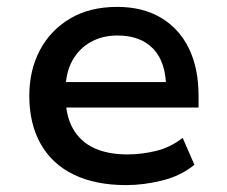

<svg xmlns="http://www.w3.org/2000/svg" viewBox="-20 -528 659 557"><path d="M346 9Q257 9 194 -21.5Q131 -52 98 -110.5Q65 -169 65 -250Q65 -324 95.5 -382Q126 -440 183 -474Q240 -508 320 -508Q394 -508 447 -476.5Q500 -445 528 -387.5Q556 -330 556 -250V-216H150V-290H479L462 -270Q462 -347 425 -386Q388 -425 321 -425Q277 -425 243 -406Q209 -387 189.5 -351.5Q170 -316 170 -264V-251Q170 -193 191.5 -155Q213 -117 253 -98.5Q293 -80 350 -80Q390 -80 432 -90Q474 -100 510 -128L544 -50Q505 -18 451 -4.5Q397 9 346 9Z"/></svg>

Font: Nunito Sans 7pt SemiBold
Style: Regular
Weight: 600
Designer: Vernon Adams
Foundry: Vernon Adams
Version: Version 3.101;gftools[0.9.27]